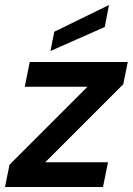

<svg xmlns="http://www.w3.org/2000/svg" viewBox="-26 -748 531 768"><path d="M467 -411 155 -99H406L386 0H-6L12 -89L324 -401H73L93 -500H485ZM410 -728 393 -640 176 -544 191 -621Z"/></svg>

Font: Albert Sans SemiBold
Style: Italic
Weight: 600
Italic angle: -11.25°
Designer: Andreas Rasmussen
Foundry: a.Foundry
Version: Version 1.025